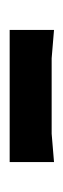

<svg xmlns="http://www.w3.org/2000/svg" viewBox="116 -462 134 407"><g transform="rotate(-90 183.5 -258.0)"><path d="M44 -211V-305H324V-211L264 -216H104Z"/></g></svg>

Font: AR One Sans Medium
Style: Regular
Weight: 500
Designer: Niteesh Yadav
Foundry: Niteesh Yadav
Version: Version 1.001;gftools[0.9.33]